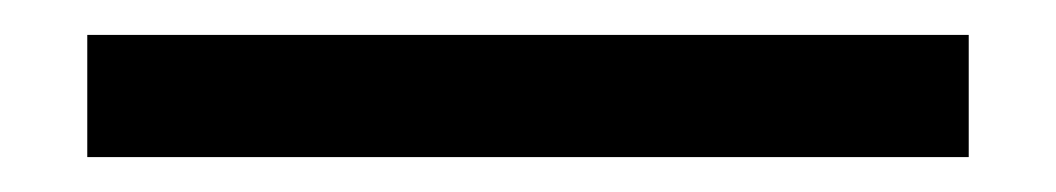

<svg xmlns="http://www.w3.org/2000/svg" viewBox="-20 75 605 110"><path d="M535 165V95H30V165Z"/></svg>

Font: LVC Sans
Style: Regular
Weight: 400
Designer: Mike Abbink, Paul van der Laan, Pieter van Rosmalen
Foundry: Bold Monday
Version: Version 3.0